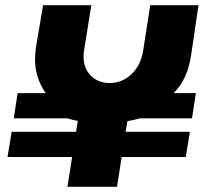

<svg xmlns="http://www.w3.org/2000/svg" viewBox="-20 -720 792 740"><path d="M240 0 258 -115H9L25 -212H273L280 -254Q268 -256 258.5 -258.5Q249 -261 240 -264H33L48 -361H156Q135 -392 125 -424.5Q115 -457 115 -490Q115 -501 116 -512Q117 -523 118 -534L146 -700H332L304 -526Q303 -520 302.5 -514Q302 -508 302 -502Q302 -457 330 -428.5Q358 -400 404 -400Q435 -400 462 -415.5Q489 -431 507.5 -459Q526 -487 532 -526L559 -700H745L717 -510Q703 -413 649 -361H735L720 -264H520Q509 -261 496.5 -258Q484 -255 471 -253L464 -212H712L696 -115H449L431 0Z"/></svg>

Font: MuseoModerno ExtraBold
Style: Italic
Weight: 800
Italic angle: -9°
Designer: Pablo Cosgaya, Héctor Gatti, Marcela Romero, and the Authors of The MuseoModerno Project.
Foundry: Omnibus-Type Team
Version: Version 1.003